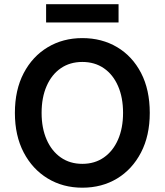

<svg xmlns="http://www.w3.org/2000/svg" viewBox="-20 -862 765 892"><path d="M362.5 10Q272.5 10 201.7 -32.9Q130.8 -75.8 90 -153.8Q49.2 -231.7 49.2 -337.5Q49.2 -444.2 90 -522.1Q130.8 -600 201.7 -642.5Q272.5 -685 362.5 -685Q453.3 -685 524.2 -642.9Q595 -600.8 635.4 -522.9Q675.8 -445 675.8 -337.5Q675.8 -231.7 635 -153.3Q594.2 -75 523.8 -32.5Q453.3 10 362.5 10ZM362.5 -100.8Q420 -100.8 462.5 -130.4Q505 -160 528.3 -213.3Q551.7 -266.7 551.7 -337.5Q551.7 -409.2 528.3 -462.5Q505 -515.8 462.5 -545Q420 -574.2 362.5 -574.2Q305 -574.2 262.5 -545Q220 -515.8 196.7 -462.5Q173.3 -409.2 173.3 -337.5Q173.3 -266.7 196.7 -213.3Q220 -160 262.5 -130.4Q305 -100.8 362.5 -100.8ZM194.2 -757.5V-842.5H530.8V-757.5Z"/></svg>

Font: Funnel Sans SemiBold
Style: Regular
Weight: 600
Designer: NORD ID, Kristian Moeller
Foundry: Dicotype
Version: Version 1.000